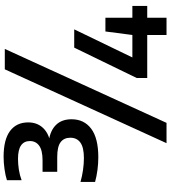

<svg xmlns="http://www.w3.org/2000/svg" viewBox="39 -893 922 1040"><g transform="rotate(-90 500.0 -373.0)"><path d="M168 -301.5Q134 -301.5 99.8 -306Q65.5 -310.5 34.5 -319V-398Q66 -389 100 -384.2Q134 -379.5 163.5 -379.5Q221 -379.5 247.5 -398.5Q274 -417.5 274 -453Q274 -487.5 249.8 -505.8Q225.5 -524 169.5 -524H89.5V-603.5H151.5Q205.5 -603.5 230.8 -621.8Q256 -640 256 -672Q256 -703.5 232.5 -720Q209 -736.5 159.5 -736.5Q131.5 -736.5 100.8 -731.8Q70 -727 44 -717V-796.5Q68.5 -804.5 103.5 -809.5Q138.5 -814.5 171 -814.5Q263.5 -814.5 310.2 -779.8Q357 -745 357 -681.5Q357 -635.5 330.5 -604.8Q304 -574 257.5 -563.5V-569.5Q313.5 -561.5 343.8 -530.2Q374 -499 374 -446.5Q374 -378.5 322.8 -340Q271.5 -301.5 168 -301.5ZM244.5 68 644.5 -808H755L354.5 68ZM597.5 -36.5V-93.5L762 -432H861L697.5 -93.5L687 -117H988V-36.5ZM830.5 68V-117L849.5 -263H924V68Z"/></g></svg>

Font: Encode Sans SC SemiBold
Style: Regular
Weight: 600
Version: Version 3.002